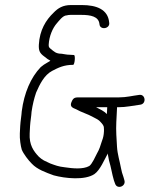

<svg xmlns="http://www.w3.org/2000/svg" viewBox="-20 -693 627 761"><path d="M60.1 -193.5C59.3 -178 59.3 -178 58.6 -164C57.5 -143.2 61.9 -114.1 66.2 -100C73 -83.1 92.9 -57 106.3 -44C127.6 -21.5 160.8 -9.7 192.9 2C238.7 14.4 316.1 22.4 354.2 -3C376.6 -18.5 393.7 -60.1 407.5 -85C407.4 -84 407.4 -84 407.3 -82C408.8 -73.3 410.4 -65 412 -57C420.8 -28.7 423.5 -4.3 431.8 23L436.2 35C443.9 59 480.9 45.9 472.9 21L469.5 9C464.3 -5.2 462 -13.6 459.4 -27.5C454.7 -53.7 445.5 -81.6 443.8 -111C442 -141.5 439.2 -176.5 441 -209L444 -268H449C480.9 -268 506.3 -274.4 535.6 -278C561.4 -281.2 556.8 -320 532.6 -317C504.7 -313.5 481.3 -307 451.1 -307H302.1C278.6 -307 271.4 -308.6 263.1 -288C255.7 -269.8 268.4 -265.4 281.6 -260C301.9 -248.1 327.6 -241.3 349 -229C360.2 -223.2 371.7 -218.3 379 -209C384.4 -203.2 392.2 -195 391.7 -186C392.2 -181.3 392.3 -176.7 392 -172C391.2 -157.1 389.2 -147.5 384 -134C378 -115 373.8 -100.7 364.5 -85C358.8 -74 344.7 -42 333.8 -35C308.8 -21.1 268.4 -25.2 236.6 -30C211.5 -32.7 199 -37.9 179.4 -45L154 -57C146.9 -61 140.1 -66 133.8 -72C112.8 -94.1 95.2 -119.1 97.6 -164C98.3 -178 98.3 -178 99.1 -193C100.2 -212.8 104.2 -232.6 105.1 -250C109.2 -278.2 115 -302.1 123.1 -326C137.9 -360 155.4 -395.5 186.6 -412C211.4 -425 233.7 -436 269.8 -436C276.2 -436 279.8 -475 272.9 -475C267.6 -475 261.9 -475.3 255.9 -476C244 -476 233.9 -478.8 224.2 -480C201.8 -480 195.1 -488 180.2 -500C174.6 -504.7 172.6 -507.2 173 -516C174.8 -549.6 188.5 -581.8 205.5 -601C213.2 -609.5 229.1 -632 244.1 -632C248.9 -633.3 253.9 -634 259.2 -634H302.2C338.6 -634 371.5 -628.2 374.3 -597C376.1 -572.3 417.7 -578.7 412.7 -604C408 -655.6 363 -673 304.3 -673H261.3C229.5 -673 209.9 -660.9 192.7 -643C161.9 -613.7 137.1 -573.5 134 -516C132.8 -492.4 137.2 -482.3 155.6 -469C165.2 -461 172.9 -455.7 178.7 -453C178.7 -452.3 179 -452 179.7 -452L169.4 -446C158.4 -440 149.1 -433.7 141.4 -427C101.9 -385.9 75.6 -324.4 66.2 -252C65.3 -235.2 61.1 -212.6 60.1 -193.5ZM403.6 -241C392.7 -252.5 376.1 -260.3 361 -268H405Z"/></svg>

Font: Just Breathe
Style: Obl1
Weight: 400
Foundry: Cannot Into Space Fonts
Version: Version 0.72